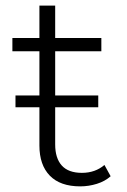

<svg xmlns="http://www.w3.org/2000/svg" viewBox="-20 -658 450 682"><path d="M340 -476H176V-145Q176 -96 199.5 -70Q223 -44 271 -44Q318 -44 351 -72L373 -32Q353 -14 324 -5Q295 4 265 4Q194 4 157 -34Q120 -72 120 -141V-476H24V-523H120V-638H176V-523H340ZM35 -277V-319H329V-277Z"/></svg>

Font: Montserrat-Alt1 Light
Style: Regular
Weight: 300
Designer: Differentunic
Foundry: Differentunic
Version: Version 7.222